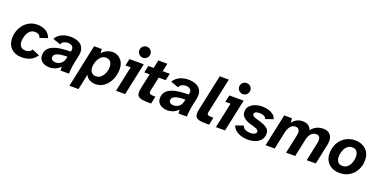

<svg xmlns="http://www.w3.org/2000/svg" viewBox="-17 -1679 5481 2771"><g transform="rotate(20 2723.0 -294.0)"><path d="M253 12Q182 12 131.5 -14.5Q81 -41 54 -88.5Q27 -136 27 -201Q27 -263 47 -318.5Q67 -374 103.5 -416.5Q140 -459 191.5 -484Q243 -509 307 -509Q381 -509 437 -476Q493 -443 515 -379L397 -339Q388 -369 365 -384Q342 -399 309 -399Q270 -399 243 -379.5Q216 -360 200 -329.5Q184 -299 176.5 -266Q169 -233 169 -207Q169 -159 193 -128.5Q217 -98 267 -98Q295 -98 320.5 -108.5Q346 -119 363 -148L477 -100Q432 -36 375.5 -12Q319 12 253 12Z M672 12Q630 12 594.5 -3Q559 -18 537.5 -47.5Q516 -77 516 -119Q516 -183 556 -225Q596 -267 679 -287.5Q762 -308 889 -307L892 -320Q903 -366 878 -389.5Q853 -413 808 -413Q774 -413 747 -398.5Q720 -384 709 -353L590 -395Q613 -437 649 -462Q685 -487 728 -498Q771 -509 813 -509Q888 -509 939 -484.5Q990 -460 1011.5 -411Q1033 -362 1018 -289L996 -187Q984 -130 978.5 -80Q973 -30 974 0H844L841 -60Q807 -23 764.5 -5.5Q722 12 672 12ZM734 -85Q763 -85 790 -96.5Q817 -108 837.5 -134.5Q858 -161 867 -206L871 -222Q764 -222 714 -202Q664 -182 664 -140Q664 -113 685 -99Q706 -85 734 -85Z M1039 162 1179 -496H1297L1302 -432Q1332 -470 1375.5 -489.5Q1419 -509 1463 -509Q1507 -509 1547.5 -486.5Q1588 -464 1614 -419Q1640 -374 1640 -304Q1640 -253 1624.5 -198.5Q1609 -144 1576 -96Q1543 -48 1494 -18Q1445 12 1378 12Q1329 12 1286.5 -12.5Q1244 -37 1229 -77L1179 162ZM1349 -97Q1387 -97 1415 -117Q1443 -137 1460.5 -167Q1478 -197 1486 -229.5Q1494 -262 1494 -287Q1494 -339 1469 -369.5Q1444 -400 1399 -400Q1361 -400 1334 -379.5Q1307 -359 1289.5 -328Q1272 -297 1264 -264Q1256 -231 1256 -206Q1256 -154 1281.5 -125.5Q1307 -97 1349 -97Z M1696 0 1779 -390H1699L1722 -496H1942L1836 0ZM1897 -580Q1862 -580 1837 -605Q1812 -630 1812 -665Q1812 -701 1837 -725.5Q1862 -750 1897 -750Q1933 -750 1957.5 -725.5Q1982 -701 1982 -665Q1982 -630 1957 -605Q1932 -580 1897 -580Z M2191 0Q2111 0 2069.5 -14Q2028 -28 2018.5 -62Q2009 -96 2020 -152L2071 -389H1989L2012 -496H2094L2120 -620H2259L2233 -496H2341L2317 -389H2210L2165 -178Q2158 -143 2170.5 -129Q2183 -115 2229 -115H2259L2235 0Z M2483 12Q2441 12 2405.5 -3Q2370 -18 2348.5 -47.5Q2327 -77 2327 -119Q2327 -183 2367 -225Q2407 -267 2490 -287.5Q2573 -308 2700 -307L2703 -320Q2714 -366 2689 -389.5Q2664 -413 2619 -413Q2585 -413 2558 -398.5Q2531 -384 2520 -353L2401 -395Q2424 -437 2460 -462Q2496 -487 2539 -498Q2582 -509 2624 -509Q2699 -509 2750 -484.5Q2801 -460 2822.5 -411Q2844 -362 2829 -289L2807 -187Q2795 -130 2789.5 -80Q2784 -30 2785 0H2655L2652 -60Q2618 -23 2575.5 -5.5Q2533 12 2483 12ZM2545 -85Q2574 -85 2601 -96.5Q2628 -108 2648.5 -134.5Q2669 -161 2678 -206L2682 -222Q2575 -222 2525 -202Q2475 -182 2475 -140Q2475 -113 2496 -99Q2517 -85 2545 -85Z M3068 0Q2994 0 2956.5 -14Q2919 -28 2910 -60.5Q2901 -93 2912 -148L3031 -708H3171L3057 -177Q3048 -138 3061.5 -126.5Q3075 -115 3115 -115H3150L3126 0Z M3230 0 3313 -390H3233L3256 -496H3476L3370 0ZM3431 -580Q3396 -580 3371 -605Q3346 -630 3346 -665Q3346 -701 3371 -725.5Q3396 -750 3431 -750Q3467 -750 3491.5 -725.5Q3516 -701 3516 -665Q3516 -630 3491 -605Q3466 -580 3431 -580Z M3722 13Q3674 13 3625 -0.5Q3576 -14 3538 -43Q3500 -72 3483 -118L3602 -159Q3611 -123 3647 -106.5Q3683 -90 3724 -90Q3745 -90 3765.5 -95Q3786 -100 3800.5 -111.5Q3815 -123 3815 -141Q3815 -158 3798 -170.5Q3781 -183 3744 -194L3669 -216Q3608 -236 3574 -269Q3540 -302 3540 -350Q3540 -404 3572 -439Q3604 -474 3654.5 -491.5Q3705 -509 3762 -509Q3809 -509 3852 -497Q3895 -485 3928 -460Q3961 -435 3975 -393L3857 -352Q3847 -384 3817 -395.5Q3787 -407 3753 -407Q3735 -407 3717 -403Q3699 -399 3686.5 -389.5Q3674 -380 3674 -363Q3674 -347 3687.5 -335.5Q3701 -324 3731 -315L3805 -293Q3880 -270 3915 -239Q3950 -208 3950 -161Q3950 -103 3918.5 -64Q3887 -25 3835 -6Q3783 13 3722 13Z M3993 0 4099 -496H4218L4223 -428Q4246 -461 4286 -485Q4326 -509 4381 -509Q4432 -509 4467 -486.5Q4502 -464 4514 -419Q4552 -467 4597.5 -488Q4643 -509 4697 -509Q4750 -509 4784.5 -485Q4819 -461 4831 -415Q4843 -369 4828 -302L4764 0H4625L4684 -281Q4696 -333 4683.5 -366.5Q4671 -400 4626 -400Q4579 -400 4548 -364.5Q4517 -329 4502 -256L4448 0H4308L4368 -281Q4380 -333 4367 -366.5Q4354 -400 4310 -400Q4262 -400 4232 -363Q4202 -326 4187 -256L4133 0Z M5131 12Q5063 12 5011 -14.5Q4959 -41 4929.5 -90.5Q4900 -140 4900 -209Q4900 -269 4920 -323Q4940 -377 4977.5 -418.5Q5015 -460 5068 -484.5Q5121 -509 5187 -509Q5254 -509 5306 -482Q5358 -455 5387.5 -406Q5417 -357 5417 -288Q5417 -228 5397.5 -174Q5378 -120 5340.5 -78Q5303 -36 5250 -12Q5197 12 5131 12ZM5135 -98Q5175 -98 5201.5 -117Q5228 -136 5244.5 -165.5Q5261 -195 5268.5 -228Q5276 -261 5276 -287Q5276 -335 5254 -367Q5232 -399 5182 -399Q5143 -399 5116 -380Q5089 -361 5073 -331Q5057 -301 5049 -268.5Q5041 -236 5041 -209Q5041 -162 5063 -130Q5085 -98 5135 -98Z"/></g></svg>

Font: Atkinson Hyperlegible Next
Style: Bold Italic
Weight: 700
Italic angle: -12°
Designer: Elliott Scott, Megan Eiswerth, Linus Boman, Theodore Petrosky, Letters from Sweden
Foundry: Applied Design Works, Letters from Sweden
Version: Version 2.001